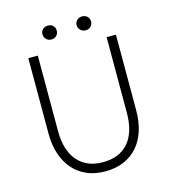

<svg xmlns="http://www.w3.org/2000/svg" viewBox="-123 -945 940 1054"><g transform="rotate(-15 346.5 -417.5)"><path d="M346 10Q287 10 241 -10Q195 -30 163 -67Q131 -104 114 -155.5Q97 -207 97 -270V-700H151V-272Q151 -161 202.5 -101.5Q254 -42 346 -42Q440 -42 491 -101Q542 -160 542 -272V-700H595V-270Q595 -207 578.5 -155Q562 -103 530 -66.5Q498 -30 451.5 -10Q405 10 346 10ZM247 -766Q229 -766 217.5 -777.5Q206 -789 206 -806Q206 -823 217.5 -834Q229 -845 247 -845Q265 -845 276 -834Q287 -823 287 -806Q287 -789 276 -777.5Q265 -766 247 -766ZM441 -766Q424 -766 412 -777.5Q400 -789 400 -806Q400 -823 412 -834Q424 -845 441 -845Q459 -845 470.5 -834Q482 -823 482 -806Q482 -789 470.5 -777.5Q459 -766 441 -766Z"/></g></svg>

Font: Tilda Sans Light
Style: Regular
Weight: 300
Designer: ParaType Ltd
Foundry: ParaType Ltd
Version: Version 1.009